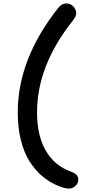

<svg xmlns="http://www.w3.org/2000/svg" viewBox="-20 -831 500 1113"><path d="M379.9 262.2Q356.9 262.2 318.8 247.1Q266.6 225.6 224.9 190.2Q183.1 154.8 150.6 103.3Q118.2 51.8 100.6 -20.3Q83 -92.3 83 -180.2Q83 -487.8 315.9 -783.2Q337.4 -811 365.2 -811Q388.7 -811 405.3 -793.2Q421.9 -775.4 421.9 -753.9Q421.9 -735.8 400.9 -710Q194.8 -450.2 194.8 -180.2Q194.8 -44.9 245.1 42Q295.4 128.9 389.2 163.1Q413.6 171.9 423.8 182.9Q434.1 193.8 434.1 209Q434.1 231 417.2 246.6Q400.4 262.2 379.9 262.2Z"/></svg>

Font: Shantell Sans Irregular
Style: Regular
Weight: 500
Designer: Stephen Nixon, Anya Danilova, Shantell Martin
Foundry: Arrow Type
Version: Version 1.006;[9816181b4]